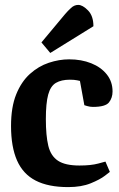

<svg xmlns="http://www.w3.org/2000/svg" viewBox="-20 -751 486 783"><path d="M428 -50Q428 -50 408 -34.5Q388 -19 350 -3.5Q312 12 258 12Q177 12 125.5 -14.5Q74 -41 49.5 -96.5Q25 -152 25 -237Q25 -314 46 -366Q67 -418 102 -449.5Q137 -481 179 -495Q221 -509 262 -509Q312 -509 352 -493Q392 -477 415.5 -447.5Q439 -418 439 -378Q439 -352 424.5 -333.5Q410 -315 359 -315Q347 -315 335.5 -318.5Q324 -322 324 -322L306 -421Q306 -421 294.5 -423.5Q283 -426 265 -426Q230 -426 208 -413Q186 -400 176.5 -365Q167 -330 167 -265Q167 -198 177 -156.5Q187 -115 216.5 -95.5Q246 -76 304 -76Q351 -76 380.5 -84Q410 -92 410 -92ZM149 -578 245 -693Q256 -706 269.5 -718.5Q283 -731 299 -731Q317 -731 339 -708.5Q361 -686 361 -644L185 -535Z"/></svg>

Font: Faustina VF Beta
Style: Regular
Weight: 400
Designer: Alfonso Garcia
Foundry: Omnibus-Type
Version: Version 1.006